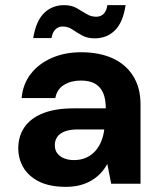

<svg xmlns="http://www.w3.org/2000/svg" viewBox="-20 -714 624 746"><path d="M236 12Q173 12 132 -8.5Q91 -29 71 -63Q51 -97 51 -138Q51 -184 74.5 -219Q98 -254 146 -273.5Q194 -293 266 -293H391Q391 -330 380.5 -353.5Q370 -377 349 -389Q328 -401 294 -401Q256 -401 228.5 -384Q201 -367 195 -333H64Q69 -388 100 -427.5Q131 -467 181.5 -489Q232 -511 295 -511Q366 -511 417.5 -487.5Q469 -464 497.5 -418.5Q526 -373 526 -308V0H412L397 -77Q386 -57 371 -41Q356 -25 336 -13Q316 -1 291 5.5Q266 12 236 12ZM268 -92Q294 -92 315 -101.5Q336 -111 350.5 -127.5Q365 -144 373.5 -165Q382 -186 385 -210V-211H281Q251 -211 231 -203Q211 -195 202 -181.5Q193 -168 193 -150Q193 -131 202.5 -118.5Q212 -106 228.5 -99Q245 -92 268 -92ZM348 -565Q319 -565 298.5 -576.5Q278 -588 261 -599.5Q244 -611 223 -611Q207 -611 195.5 -600Q184 -589 180 -566H109Q120 -633 151.5 -663.5Q183 -694 229 -694Q258 -694 278 -682.5Q298 -671 315.5 -660Q333 -649 354 -649Q371 -649 382.5 -660Q394 -671 397 -694H468Q458 -627 426.5 -596Q395 -565 348 -565Z"/></svg>

Font: DM Sans 20pt
Style: Bold
Weight: 700
Version: Version 4.004;gftools[0.9.30]